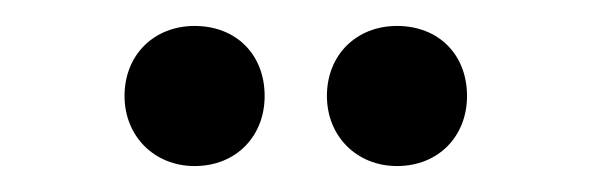

<svg xmlns="http://www.w3.org/2000/svg" viewBox="-20 -646 458 148"><path d="M130 -626C99 -626 76 -604 76 -572C76 -541 99 -518 130 -518C162 -518 184 -541 184 -572C184 -604 162 -626 130 -626ZM286 -626C255 -626 232 -604 232 -572C232 -541 255 -518 286 -518C318 -518 340 -541 340 -572C340 -604 318 -626 286 -626Z"/></svg>

Font: Gully Light
Style: Regular
Weight: 300
Designer: jaikishan Patel
Foundry: MagicType
Version: Version 1.000;Glyphs 3.2 (3242)